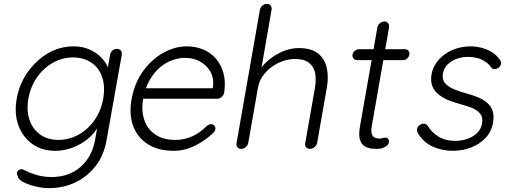

<svg xmlns="http://www.w3.org/2000/svg" viewBox="-20 -760 2602 980"><path d="M355.5 -523.4Q400.4 -523.4 436 -507.8Q471.7 -492.2 495.6 -467.8Q519.5 -443.4 530.8 -415.5Q542 -387.7 537.1 -363.3L525.4 -386.7L542 -480.5Q543.9 -493.2 553.7 -502Q563.5 -510.7 576.2 -510.7Q589.8 -510.7 596.7 -502Q603.5 -493.2 601.6 -480.5L524.4 -46.9Q510.7 33.2 467.8 87.9Q424.8 142.6 363.8 171.4Q302.7 200.2 230.5 200.2Q195.3 200.2 158.2 190.9Q121.1 181.6 96.2 168Q71.3 154.3 71.3 138.7Q64.5 129.9 66.4 121.6Q68.4 113.3 77.1 107.4Q88.9 100.6 99.1 106Q109.4 111.3 128.9 120.1Q138.7 123 154.3 128.9Q169.9 134.8 192.9 139.2Q215.8 143.6 242.2 143.6Q332 143.6 390.6 92.3Q449.2 41 464.8 -43L481.4 -138.7L491.2 -135.7Q476.6 -99.6 451.2 -72.8Q425.8 -45.9 394 -27.3Q362.3 -8.8 328.6 0.5Q294.9 9.8 262.7 9.8Q193.4 9.8 145 -24.9Q96.7 -59.6 74.2 -119.6Q51.8 -179.7 65.4 -256.8Q79.1 -333 122.6 -393.6Q166 -454.1 226.1 -488.8Q286.1 -523.4 355.5 -523.4ZM352.5 -466.8Q297.9 -466.8 249.5 -439.5Q201.2 -412.1 168.5 -364.7Q135.7 -317.4 125 -256.8Q114.3 -197.3 130.4 -148.9Q146.5 -100.6 185.1 -73.2Q223.6 -45.9 278.3 -45.9Q333 -45.9 381.3 -72.8Q429.7 -99.6 462.9 -147.5Q496.1 -195.3 506.8 -256.8Q517.6 -318.4 501.5 -366.2Q485.4 -414.1 446.3 -440.4Q407.2 -466.8 352.5 -466.8Z M866.2 9.8Q789.1 9.8 736.3 -22.9Q683.6 -55.7 660.6 -114.7Q637.7 -173.8 651.4 -252.9Q667 -337.9 710.9 -397.9Q754.9 -458 814 -490.7Q873 -523.4 933.6 -523.4Q977.5 -523.4 1016.1 -507.8Q1054.7 -492.2 1081.5 -461.4Q1108.4 -430.7 1120.6 -386.7Q1132.8 -342.8 1124 -285.2Q1121.1 -273.4 1110.8 -264.6Q1100.6 -255.9 1088.9 -255.9H687.5L685.5 -309.6H1079.1L1063.5 -297.9L1067.4 -318.4Q1072.3 -365.2 1051.8 -397.9Q1031.2 -430.7 997.6 -447.8Q963.9 -464.8 923.8 -464.8Q893.6 -464.8 859.9 -453.1Q826.2 -441.4 795.9 -415.5Q765.6 -389.6 743.2 -350.1Q720.7 -310.5 710.9 -256.8Q700.2 -198.2 715.8 -149.9Q731.4 -101.6 772 -73.7Q812.5 -45.9 875 -45.9Q910.2 -45.9 940.4 -56.2Q970.7 -66.4 994.1 -82.5Q1017.6 -98.6 1035.2 -117.2Q1046.9 -126 1057.6 -126Q1067.4 -126 1074.2 -118.2Q1081.1 -110.4 1079.1 -99.6Q1076.2 -87.9 1065.4 -79.1Q1028.3 -43 975.6 -16.6Q922.9 9.8 866.2 9.8Z M1504.9 -514.6Q1568.4 -514.6 1602.5 -487.8Q1636.7 -460.9 1647.5 -415Q1658.2 -369.1 1648.4 -313.5L1598.6 -30.3Q1596.7 -18.6 1585.4 -9.3Q1574.2 0 1562.5 0Q1548.8 0 1542 -8.8Q1535.2 -17.6 1538.1 -30.3L1587.9 -313.5Q1594.7 -354.5 1588.4 -387.2Q1582 -419.9 1557.1 -439.5Q1532.2 -459 1485.4 -459Q1443.4 -459 1402.3 -439.5Q1361.3 -419.9 1332.5 -386.7Q1303.7 -353.5 1296.9 -313.5L1247.1 -30.3Q1245.1 -18.6 1234.4 -9.3Q1223.6 0 1211.9 0Q1198.2 0 1191.4 -8.8Q1184.6 -17.6 1187.5 -30.3L1306.6 -710Q1308.6 -721.7 1318.8 -731Q1329.1 -740.2 1342.8 -740.2Q1355.5 -740.2 1361.8 -731Q1368.2 -721.7 1366.2 -710L1309.6 -385.7L1280.3 -350.6Q1288.1 -381.8 1311 -411.6Q1334 -441.4 1365.7 -464.8Q1397.5 -488.3 1433.6 -501.5Q1469.7 -514.6 1504.9 -514.6Z M1813.5 -508.8H2046.9Q2058.6 -508.8 2064.9 -500.5Q2071.3 -492.2 2069.3 -480.5Q2067.4 -469.7 2058.1 -461.4Q2048.8 -453.1 2037.1 -453.1H1803.7Q1792 -453.1 1784.7 -461.4Q1777.3 -469.7 1779.3 -481.4Q1781.2 -493.2 1791.5 -501Q1801.8 -508.8 1813.5 -508.8ZM1942.4 -650.4Q1955.1 -650.4 1961.4 -641.1Q1967.8 -631.8 1965.8 -620.1L1877.9 -118.2Q1873 -89.8 1877.9 -75.7Q1882.8 -61.5 1894 -57.1Q1905.3 -52.7 1918 -52.7Q1925.8 -52.7 1932.6 -55.2Q1939.5 -57.6 1947.3 -57.6Q1956.1 -57.6 1961.4 -50.8Q1966.8 -43.9 1964.8 -33.2Q1962.9 -19.5 1944.8 -9.8Q1926.8 0 1904.3 0Q1895.5 0 1877.9 -1.5Q1860.4 -2.9 1842.8 -12.7Q1825.2 -22.5 1817.4 -46.4Q1809.6 -70.3 1817.4 -115.2L1906.2 -620.1Q1908.2 -631.8 1918.9 -641.1Q1929.7 -650.4 1942.4 -650.4Z M2112.3 -81.1Q2106.4 -92.8 2109.4 -104.5Q2112.3 -116.2 2125 -123Q2133.8 -129.9 2144.5 -128.9Q2155.3 -127.9 2162.1 -119.1Q2183.6 -84 2218.3 -62.5Q2252.9 -41 2305.7 -41Q2334 -41 2362.8 -50.3Q2391.6 -59.6 2413.1 -79.1Q2434.6 -98.6 2440.4 -128.9Q2446.3 -160.2 2431.2 -179.2Q2416 -198.2 2389.6 -209Q2363.3 -219.7 2333 -227.5Q2299.8 -236.3 2270.5 -248Q2241.2 -259.8 2219.2 -277.3Q2197.3 -294.9 2187 -319.8Q2176.8 -344.7 2182.6 -380.9Q2190.4 -422.9 2219.2 -455.1Q2248 -487.3 2290.5 -505.4Q2333 -523.4 2382.8 -523.4Q2408.2 -523.4 2436 -516.6Q2463.9 -509.8 2488.8 -495.1Q2513.7 -480.5 2532.2 -454.1Q2539.1 -445.3 2537.1 -433.6Q2535.2 -421.9 2523.4 -413.1Q2514.6 -407.2 2503.9 -407.2Q2493.2 -407.2 2488.3 -415Q2468.8 -442.4 2438 -456.1Q2407.2 -469.7 2369.1 -469.7Q2339.8 -469.7 2313 -460.4Q2286.1 -451.2 2265.6 -432.1Q2245.1 -413.1 2240.2 -381.8Q2236.3 -352.5 2252 -335Q2267.6 -317.4 2295.9 -305.2Q2324.2 -293 2360.4 -283.2Q2390.6 -275.4 2418 -264.2Q2445.3 -252.9 2465.3 -236.3Q2485.4 -219.7 2494.1 -194.8Q2502.9 -169.9 2496.1 -131.8Q2488.3 -87.9 2458.5 -56.2Q2428.7 -24.4 2384.8 -7.3Q2340.8 9.8 2291 9.8Q2237.3 9.8 2189.9 -11.2Q2142.6 -32.2 2112.3 -81.1Z"/></svg>

Font: Quicksand
Style: Italic
Weight: 400
Designer: Andrew Paglinawan
Foundry: Andrew Paglinawan
Version: Version 3.006